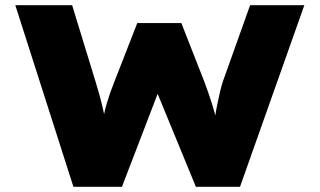

<svg xmlns="http://www.w3.org/2000/svg" viewBox="-20 -720 1232 740"><path d="M263 0 39 -700H258L349 -403Q356 -381 364 -351.5Q372 -322 379 -290.5Q386 -259 391 -232Q396 -205 396 -187H369Q370 -212 375 -246.5Q380 -281 391.5 -321Q403 -361 420 -403L509 -631H679L768 -404Q784 -361 796.5 -321.5Q809 -282 816.5 -247.5Q824 -213 825 -187H799Q799 -201 802 -222Q805 -243 808.5 -267Q812 -291 817 -315.5Q822 -340 827.5 -364Q833 -388 839 -406L944 -700H1153L905 0H735L570 -401H604L450 0Z"/></svg>

Font: Lexend Peta Black
Style: Regular
Weight: 900
Version: Version 1.007